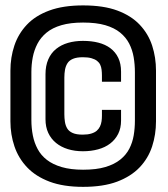

<svg xmlns="http://www.w3.org/2000/svg" viewBox="-20 -700 638 728"><path d="M295 8.5Q371.5 8.5 424 -11.2Q476.5 -31 509.2 -65.2Q542 -99.5 556.8 -144.8Q571.5 -190 571.5 -240V-432Q571.5 -482 557 -526.8Q542.5 -571.5 510 -606Q477.5 -640.5 425 -660Q372.5 -679.5 295 -679.5Q219.5 -679.5 166.8 -660Q114 -640.5 81.8 -606.2Q49.5 -572 34.5 -527.2Q19.5 -482.5 19.5 -432V-240Q19.5 -190 34.8 -145Q50 -100 82.8 -65.5Q115.5 -31 168 -11.2Q220.5 8.5 295 8.5ZM295 -56.5Q248 -56.5 214 -66.5Q180 -76.5 157.8 -93.8Q135.5 -111 122.8 -134.8Q110 -158.5 104.5 -186.5Q99 -214.5 99 -245V-427Q99 -455.5 104.2 -482.8Q109.5 -510 121.8 -533.8Q134 -557.5 156.2 -576Q178.5 -594.5 212.8 -604.5Q247 -614.5 295 -614.5Q345 -614.5 379.2 -604.5Q413.5 -594.5 435.5 -576.5Q457.5 -558.5 469.8 -534.8Q482 -511 486.8 -483.2Q491.5 -455.5 491.5 -426V-242.5Q491.5 -214 487 -187Q482.5 -160 470.5 -136.5Q458.5 -113 436.2 -95Q414 -77 379.8 -66.8Q345.5 -56.5 295 -56.5ZM294.5 -126.5Q325.5 -126.5 352 -133.8Q378.5 -141 397.8 -155.8Q417 -170.5 428 -192.2Q439 -214 439 -243V-283.5H366.5V-261Q366.5 -250.5 365 -240Q363.5 -229.5 359 -220.2Q354.5 -211 346.8 -204.2Q339 -197.5 325.8 -193.5Q312.5 -189.5 293.5 -189.5Q269.5 -189.5 255.5 -195.8Q241.5 -202 235 -212.8Q228.5 -223.5 226.2 -237.8Q224 -252 224 -266.5V-406Q224 -422 226.5 -435.8Q229 -449.5 235.8 -460.2Q242.5 -471 256.8 -477Q271 -483 294.5 -483Q314 -483 327 -479.2Q340 -475.5 348 -469.2Q356 -463 360 -454.5Q364 -446 365.2 -435.5Q366.5 -425 366.5 -413.5V-390H439V-428Q439 -458.5 428.5 -480.5Q418 -502.5 398.8 -517Q379.5 -531.5 353.2 -538.2Q327 -545 294.5 -545Q264 -545 238 -537.5Q212 -530 192.8 -514.5Q173.5 -499 163 -474.8Q152.5 -450.5 152.5 -418.5V-248Q152.5 -218.5 163 -196Q173.5 -173.5 192.5 -158Q211.5 -142.5 237.5 -134.5Q263.5 -126.5 294.5 -126.5Z"/></svg>

Font: Anybody SemiCondensed SemiBold
Style: Regular
Weight: 600
Width: 4
Version: Version 1.113;gftools[0.9.25]